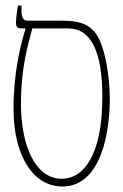

<svg xmlns="http://www.w3.org/2000/svg" viewBox="-20 -667 447 696"><path d="M206 9C352 9 378 -202 378 -306C378 -370 368 -445 351 -496C325 -575 282 -592 203 -592H80C65 -592 58 -603 58 -627V-647H45C41 -625 38 -597 38 -585C38 -571 42 -564 57 -564H72V-561C55 -505 29 -406 29 -273C29 -104 99 9 206 9ZM56 -290C56 -424 82 -505 97 -564H227C310 -564 351 -480 351 -316C351 -104 283 -19 204 -19C106 -19 56 -143 56 -290Z"/></svg>

Font: Noto Serif Hebrew ExtraCondensed Thin
Style: Regular
Weight: 100
Width: 2
Designer: Monotype Design Team
Foundry: Monotype Imaging Inc.
Version: Version 2.004